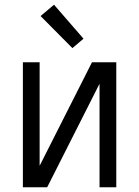

<svg xmlns="http://www.w3.org/2000/svg" viewBox="-20 -794 590 814"><path d="M77 0V-530H148V-91L370 -530H473V0H402V-439L180 0ZM287 -590 152 -726 209 -774 334 -630Z"/></svg>

Font: Lode
Style: Regular
Weight: 400
Monospace: yes
Designer: Belleve Invis
Foundry: Belleve Invis
Version: Version 29.2.0; ttfautohint (v1.8.3)